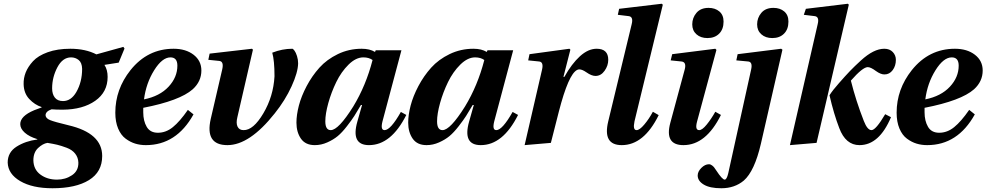

<svg xmlns="http://www.w3.org/2000/svg" viewBox="-20 -762 5261 1024"><path d="M21 105Q21 50 68.5 20Q116 -10 179 -18V-20Q136 -33 112 -54.5Q88 -76 88 -100Q88 -143 162 -174Q174 -179 202 -189V-191Q165 -203 136 -234Q107 -265 106 -313Q105 -345 117 -375.5Q129 -406 156 -435.5Q183 -465 234.5 -483.5Q286 -502 355 -502Q436 -502 494 -472L638 -512L644 -503L613 -428L537 -416Q554 -390 554 -352Q554 -271 488 -224.5Q422 -178 315 -177Q280 -177 255 -179Q223 -168 223 -147Q224 -131 247 -121.5Q270 -112 345 -94Q525 -52 525 70Q525 155 454.5 198.5Q384 242 260 242Q153 242 88 204Q23 166 21 105ZM158 93Q159 142 195.5 169Q232 196 284 196Q329 196 364 172.5Q399 149 398 105Q397 78 381 57.5Q365 37 335.5 26Q306 15 285 10Q264 5 233 0Q208 4 183 27.5Q158 51 158 93ZM258 -291Q258 -260 272.5 -241.5Q287 -223 316 -223Q359 -223 387 -271Q418 -325 418 -395Q417 -428 399.5 -442Q382 -456 359 -456Q314 -456 286 -403Q258 -350 258 -291Z M595 -161Q595 -286 676 -388Q767 -502 906 -502Q971 -502 1012.5 -470Q1054 -438 1054 -386Q1054 -328 1008 -286Q939 -225 744 -187V-163Q744 -117 762.5 -85.5Q781 -54 822 -54Q865 -54 902 -84Q939 -114 982 -176L1012 -152Q921 12 758 12Q728 12 701.5 4Q675 -4 650 -22.5Q625 -41 610 -76.5Q595 -112 595 -161ZM748 -232Q832 -249 879 -299.5Q926 -350 926 -412Q926 -456 889 -456Q845 -456 802 -387Q759 -318 748 -232Z M1091 -443 1098 -476 1324 -502 1329 -497 1246 -137Q1238 -105 1247 -86.5Q1256 -68 1279 -68Q1331 -67 1384.5 -157.5Q1438 -248 1444 -355Q1444 -439 1432 -481Q1485 -502 1539 -502Q1543 -502 1550.5 -492Q1558 -482 1564 -463Q1570 -444 1570 -424Q1569 -376 1535 -301.5Q1501 -227 1445 -157Q1311 12 1193 12Q1072 12 1104 -128L1165 -391Q1175 -434 1150 -437Z M1561 -108Q1561 -149 1574 -199Q1587 -249 1615.5 -303Q1644 -357 1683.5 -401Q1723 -445 1782 -473.5Q1841 -502 1909 -502Q1952 -502 1980 -485L1984 -494H2121L2020 -115Q2008 -68 2031 -68Q2063 -68 2118 -165L2147 -149Q2066 12 1948 12Q1850 12 1886 -114L1911 -202H1905Q1884 -166 1870 -144Q1856 -122 1830 -88.5Q1804 -55 1781 -36Q1758 -17 1725.5 -2.5Q1693 12 1659 12Q1609 12 1585 -22.5Q1561 -57 1561 -108ZM1715 -115Q1715 -68 1744 -68Q1785 -68 1864 -194Q1932 -306 1967 -442Q1947 -456 1918 -456Q1878 -456 1839 -417.5Q1800 -379 1773.5 -324.5Q1747 -270 1731 -212.5Q1715 -155 1715 -115Z M2157 -108Q2157 -149 2170 -199Q2183 -249 2211.5 -303Q2240 -357 2279.5 -401Q2319 -445 2378 -473.5Q2437 -502 2505 -502Q2548 -502 2576 -485L2580 -494H2717L2616 -115Q2604 -68 2627 -68Q2659 -68 2714 -165L2743 -149Q2662 12 2544 12Q2446 12 2482 -114L2507 -202H2501Q2480 -166 2466 -144Q2452 -122 2426 -88.5Q2400 -55 2377 -36Q2354 -17 2321.5 -2.5Q2289 12 2255 12Q2205 12 2181 -22.5Q2157 -57 2157 -108ZM2311 -115Q2311 -68 2340 -68Q2381 -68 2460 -194Q2528 -306 2563 -442Q2543 -456 2514 -456Q2474 -456 2435 -417.5Q2396 -379 2369.5 -324.5Q2343 -270 2327 -212.5Q2311 -155 2311 -115Z M2778 12 2871 -391Q2880 -431 2856 -434L2797 -440L2804 -473L3017 -502L3022 -497L2985 -352H2990Q3029 -422 3073 -462Q3117 -502 3162 -502Q3224 -502 3224 -443Q3224 -412 3204.5 -384.5Q3185 -357 3156 -357Q3135 -357 3108 -376Q3085 -392 3070 -392Q3024 -392 2973 -213Q2963 -178 2944.5 -104Q2926 -30 2918 0Z M3224 -115 3349 -633Q3359 -673 3333 -676L3275 -683L3282 -715L3509 -742L3515 -737L3364 -115Q3354 -68 3375 -68Q3391 -68 3416 -97.5Q3441 -127 3462 -166L3493 -148Q3414 12 3296 12Q3193 12 3224 -115Z M3555 -107 3632 -392Q3642 -431 3615 -434L3557 -440L3565 -473L3795 -502L3801 -496L3698 -115Q3685 -68 3709 -68Q3725 -68 3749 -97.5Q3773 -127 3795 -166L3825 -149Q3745 12 3625 12Q3523 12 3555 -107ZM3672 -632Q3672 -667 3694.5 -693.5Q3717 -720 3759 -720Q3794 -720 3816.5 -701Q3839 -682 3839 -647Q3839 -606 3815.5 -582.5Q3792 -559 3753 -559Q3717 -559 3694.5 -579Q3672 -599 3672 -632Z M3701 174Q3701 153 3720.5 133.5Q3740 114 3761 114Q3770 114 3778 120.5Q3786 127 3788.5 130.5Q3791 134 3800 147Q3832 196 3845 196Q3856 196 3864 162L3986 -391Q3995 -431 3971 -434L3907 -440L3914 -473L4146 -502L4153 -497L4038 5Q4004 151 3947 201Q3898 242 3827 242Q3766 242 3733.5 222.5Q3701 203 3701 174ZM4018 -632Q4018 -667 4040.5 -693.5Q4063 -720 4105 -720Q4140 -720 4162.5 -701Q4185 -682 4185 -647Q4185 -606 4161.5 -582.5Q4138 -559 4099 -559Q4063 -559 4040.5 -579Q4018 -599 4018 -632Z M4193 12 4341 -633Q4351 -673 4325 -676L4267 -683L4278 -715L4502 -742L4507 -737L4335 0ZM4404 -254Q4421 -281 4454 -318Q4489 -358 4513 -383Q4537 -408 4571.5 -439.5Q4606 -471 4637 -486.5Q4668 -502 4696 -502Q4725 -502 4741.5 -484.5Q4758 -467 4758 -443Q4758 -411 4741 -388Q4724 -365 4697 -365Q4677 -365 4652 -383Q4624 -404 4608 -404Q4581 -404 4518 -332Q4545 -224 4587 -117Q4606 -68 4628 -68Q4651 -68 4701 -153L4732 -137Q4669 12 4564 12Q4490 12 4456 -79Q4427 -154 4404 -254Z M4762 -161Q4762 -286 4843 -388Q4934 -502 5073 -502Q5138 -502 5179.5 -470Q5221 -438 5221 -386Q5221 -328 5175 -286Q5106 -225 4911 -187V-163Q4911 -117 4929.5 -85.5Q4948 -54 4989 -54Q5032 -54 5069 -84Q5106 -114 5149 -176L5179 -152Q5088 12 4925 12Q4895 12 4868.5 4Q4842 -4 4817 -22.5Q4792 -41 4777 -76.5Q4762 -112 4762 -161ZM4915 -232Q4999 -249 5046 -299.5Q5093 -350 5093 -412Q5093 -456 5056 -456Q5012 -456 4969 -387Q4926 -318 4915 -232Z"/></svg>

Font: Heuristica
Style: Bold Italic
Weight: 700
Italic angle: -13°
Version: Version 1.0.2